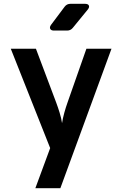

<svg xmlns="http://www.w3.org/2000/svg" viewBox="-20 -805 640 1005"><path d="M165.1 180 242.6 -29.9 36.4 -550H168L274 -268.5Q283.1 -244.4 292.2 -214.8Q301.2 -185.2 304.8 -160.4Q308.4 -185.2 316.6 -214.8Q324.8 -244.4 333.5 -268.5L432.3 -550H563.6L296 180ZM262.5 -645Q247.5 -645 243 -653.8Q238.4 -662.5 247.1 -674.9L318.5 -770.1Q329.9 -785 348.4 -785H425.1Q441 -785 445.1 -776.2Q449.2 -767.5 439.5 -755.1L361.1 -659.3Q349.8 -645 331.3 -645Z"/></svg>

Font: Pitagon Sans Mono
Style: Regular
Weight: 400
Monospace: yes
Designer: Travis Tran
Foundry: Pitagon
Version: Version 1.001;gftools[0.9.26]